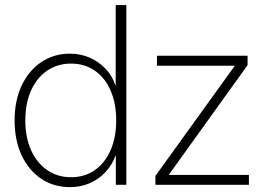

<svg xmlns="http://www.w3.org/2000/svg" viewBox="-20 -748 1075 777"><path d="M262.7 9.3Q197.3 9.3 146.7 -24.7Q96.2 -58.6 67.6 -119.4Q39.1 -180.2 39.1 -260.7Q39.1 -341.3 67.9 -402.1Q96.7 -462.9 147.2 -496.8Q197.8 -530.8 262.7 -530.8Q307.6 -530.8 344.7 -513.9Q381.8 -497.1 408.4 -468.5Q435.1 -439.9 446.8 -402.8H448.2V-727.5H491.2V0H448.7V-117.7H447.3Q434.1 -81.1 407.5 -52.2Q380.9 -23.4 344 -7.1Q307.1 9.3 262.7 9.3ZM267.1 -30.8Q322.8 -30.8 363.8 -59.6Q404.8 -88.4 427.5 -140.1Q450.2 -191.9 450.2 -260.7Q450.2 -330.1 427.5 -381.8Q404.8 -433.6 363.5 -462.2Q322.3 -490.7 267.1 -490.7Q213.4 -490.7 171.6 -462.6Q129.9 -434.6 106.2 -382.8Q82.5 -331.1 82.5 -260.7Q82.5 -190.9 106.2 -139.2Q129.9 -87.4 171.6 -59.1Q213.4 -30.8 267.1 -30.8ZM608.9 0V-36.1L929.2 -480.5V-481.9H615.2V-522.5H981.9V-484.4L664.1 -42V-40H987.3V0Z"/></svg>

Font: Inter 28pt ExtraLight
Style: Regular
Weight: 250
Designer: Rasmus Andersson
Foundry: rsms
Version: Version 4.001;git-66647c0bb